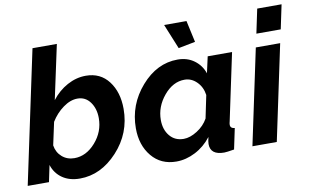

<svg xmlns="http://www.w3.org/2000/svg" viewBox="-80 -880 1677 1040"><g transform="rotate(-10 758.5 -360.0)"><path d="M132 -91 113 0H-4L151 -730H285L221 -432Q257 -479 306.5 -506Q356 -533 409 -533Q489 -533 534.5 -473Q580 -413 580 -321Q580 -187 489 -88.5Q398 10 282 10Q225 10 186 -17Q147 -44 132 -91ZM439 -295Q439 -347 413 -383Q387 -419 343 -419Q304 -419 264 -390Q224 -361 197 -317L170 -192Q176 -153 204 -128.5Q232 -104 272 -104Q337 -104 388 -162Q439 -220 439 -295Z M875 -730H998L1024 -611L931 -593ZM627 -205Q627 -335 713.5 -434Q800 -533 914 -533Q967 -533 1005 -505Q1043 -477 1058 -432L1078 -522H1212L1134 -154Q1131 -144 1131 -136Q1131 -116 1155 -114L1131 0Q1089 7 1076 7Q1000 7 1000 -53Q1000 -66 1006 -91Q969 -43 917.5 -16.5Q866 10 813 10Q728 10 677.5 -51Q627 -112 627 -205ZM1008 -192 1034 -317Q1028 -361 999 -390Q970 -419 932 -419Q868 -419 818 -359Q768 -299 768 -226Q768 -173 796.5 -138.5Q825 -104 873 -104Q908 -104 947.5 -129Q987 -154 1008 -192Z M1387 -730H1521L1493 -597H1359ZM1343 -524H1477L1366 0H1232Z"/></g></svg>

Font: Raleway-v4020
Style: Bold Italic
Weight: 700
Italic angle: -12°
Designer: Matt McInerney, Pablo Impallari, Rodrigo Fuenzalida
Foundry: Matt McInerney, Pablo Impallari, Rodrigo Fuenzalida
Version: Version 4.020;PS 004.020;hotconv 1.0.88;makeotf.lib2.5.64775